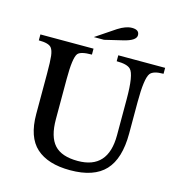

<svg xmlns="http://www.w3.org/2000/svg" viewBox="-127 -1003 1054 1124"><g transform="rotate(15 400.0 -440.5)"><path d="M678 -479V-288Q678 -136 610.5 -63.5Q543 9 399 9Q264 9 193.5 -54.5Q123 -118 123 -258V-502Q123 -576 119 -609Q115 -642 103 -657Q86 -678 26 -678V-714H348V-678Q279 -678 263 -657Q242 -629 242 -502V-258Q242 -152 286 -103.5Q330 -55 428 -55Q612 -55 612 -260V-479Q612 -627 583 -656Q562 -678 498 -678V-714H782V-678Q720 -678 702 -654Q678 -622 678 -479ZM394 -780H332L451 -860Q498 -890 535 -890Q579 -890 579 -857Q579 -824 503 -806Z"/></g></svg>

Font: Kolar Light
Style: Regular
Weight: 300
Designer: Ramakrishna Saiteja (Kannada); Shiva Nallaperumal (Latin)
Foundry: Indian Type Foundry
Version: Version 1.001;PS 1.0;hotconv 1.0.88;makeotf.lib2.5.647800